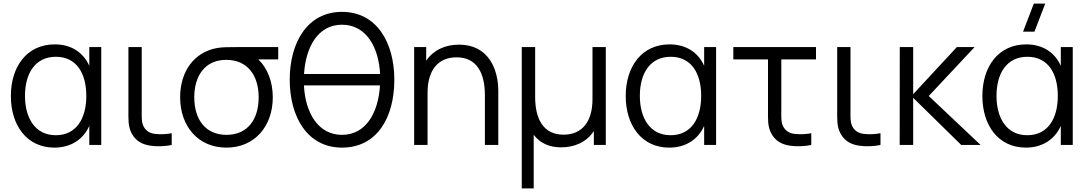

<svg xmlns="http://www.w3.org/2000/svg" viewBox="-20 -800 6012 1060"><path d="M280.5 15C370 15 439.5 -29.5 473 -105V0H539V-540H473V-436.5C440 -511 372.5 -555 282.5 -555C127.5 -555 40 -431.5 40 -270C40 -108.5 127.5 15 280.5 15ZM288 -53.5C174 -53.5 118 -148 118 -270.5C118 -396.5 175.5 -486.5 288.5 -486.5C401 -486.5 456.5 -397.5 456.5 -270.5C456.5 -145.5 401.5 -53.5 288 -53.5Z M812 4.5C844.5 9.5 892.5 8.5 928 0V-64.5C900 -59 867 -57.5 838.5 -60.5C810 -63.5 788 -74.5 773.5 -100.5C760 -126.5 762.5 -152.5 762.5 -198.5V-540H689V-195.5C689 -140 686.5 -102.5 707 -63.5C730 -20 768 -1.5 812 4.5Z M1230 15C1385.5 15 1486 -102.5 1486 -263C1486 -350.5 1455.5 -425.5 1406 -472H1516V-540H1283.5C1245 -540 1207 -540 1179 -535C1052.5 -512.5 974.5 -407 974.5 -263C974.5 -102.5 1074.5 15 1230 15ZM1230 -55.5C1116.5 -55.5 1052.5 -138 1052.5 -263C1052.5 -380 1111 -470.5 1230 -469.5C1347 -469 1408 -383.5 1408 -263C1408 -140.5 1347 -55.5 1230 -55.5Z M1868 15C2060 15 2157 -148.5 2157 -360C2157 -564.5 2060 -734.5 1868 -734.5C1676.5 -734.5 1579.5 -564.5 1579.5 -360C1579.5 -155.5 1676.5 15 1868 15ZM1868 -663.5C2000 -663.5 2070.5 -542.5 2078.5 -391.5H1658.5C1668 -542.5 1736.5 -663.5 1868 -663.5ZM1868 -55.5C1736.5 -55.5 1665.5 -177 1658 -328.5H2078C2068.5 -177 2000 -55.5 1868 -55.5Z M2340.5 0V-288C2340.5 -410 2396.5 -483.5 2500.5 -483.5C2613.5 -483.5 2657 -394.5 2657 -275.5V0H2731V-297C2731 -418.5 2676.5 -553.5 2514.5 -553.5C2437 -553.5 2373 -523.5 2333 -465V-540H2266.5V0Z M2926.5 240V-56C2959.5 -11.5 3011 13.5 3077 13.5C3153.5 13.5 3219 -16 3258.5 -76.5V0H3324.5V-540H3251V-252C3251 -130 3195 -56.5 3091.5 -56.5C2978 -56.5 2934.5 -145.5 2934.5 -264.5V-540H2860.5V240Z M3675 15C3764.5 15 3834 -29.5 3867.5 -105V0H3933.5V-540H3867.5V-436.5C3834.5 -511 3767 -555 3677 -555C3522 -555 3434.5 -431.5 3434.5 -270C3434.5 -108.5 3522 15 3675 15ZM3682.5 -53.5C3568.5 -53.5 3512.5 -148 3512.5 -270.5C3512.5 -396.5 3570 -486.5 3683 -486.5C3795.5 -486.5 3851 -397.5 3851 -270.5C3851 -145.5 3796 -53.5 3682.5 -53.5Z M4343 4.5C4375.5 9.5 4423.5 8.5 4459 0V-64.5C4431 -59 4398 -57.5 4369.5 -60.5C4341 -63.5 4319 -74.5 4304.5 -100.5C4291 -126.5 4293.5 -152.5 4293.5 -198.5V-472H4485V-540H4028.5V-472H4220V-195.5C4220 -140 4217.5 -102.5 4238 -63.5C4261 -20 4299 -1.5 4343 4.5Z M4725 4.5C4757.5 9.5 4805.5 8.5 4841 0V-64.5C4813 -59 4780 -57.5 4751.5 -60.5C4723 -63.5 4701 -74.5 4686.5 -100.5C4673 -126.5 4675.5 -152.5 4675.5 -198.5V-540H4602V-195.5C4602 -140 4599.5 -102.5 4620 -63.5C4643 -20 4681 -1.5 4725 4.5Z M5021.5 0V-260L5286.5 0H5393.5L5107.5 -270L5360.5 -540H5262.5L5021.5 -280V-540H4947.5L4947 0Z M5628 -625H5691L5750.5 -780H5687.5ZM5644 15C5733.5 15 5803 -29.5 5836.5 -105V0H5902.5V-540H5836.5V-436.5C5803.5 -511 5736 -555 5646 -555C5491 -555 5403.5 -431.5 5403.5 -270C5403.5 -108.5 5491 15 5644 15ZM5651.5 -53.5C5537.5 -53.5 5481.5 -148 5481.5 -270.5C5481.5 -396.5 5539 -486.5 5652 -486.5C5764.5 -486.5 5820 -397.5 5820 -270.5C5820 -145.5 5765 -53.5 5651.5 -53.5Z"/></svg>

Font: Manrope
Style: Regular
Weight: 400
Designer: Mikhail Sharanda
Foundry: Mikhail Sharanda
Version: Version 4.505